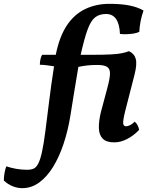

<svg xmlns="http://www.w3.org/2000/svg" viewBox="-168 -734 774 1002"><path d="M-52 248Q-77 248 -102 238Q-127 228 -148 208Q-148 190 -144.5 169.5Q-141 149 -135 134Q-112 142 -84 147Q-56 152 -26 152Q-6 152 7.5 146Q21 140 31.5 120Q42 100 51 59.5Q60 19 69 -51Q78 -119 88 -202Q98 -285 114 -388Q95 -391 75.5 -393.5Q56 -396 40 -396Q40 -410 43 -424.5Q46 -439 52 -448H123Q142 -543 181 -601.5Q220 -660 277 -687Q334 -714 403 -714Q464 -714 507 -705.5Q550 -697 581 -679Q571 -651 565.5 -622Q560 -593 559 -568Q548 -562 529.5 -559Q511 -556 491.5 -555.5Q472 -555 458 -557Q456 -608 438 -634.5Q420 -661 385 -661Q351 -661 328.5 -643.5Q306 -626 289 -579.5Q272 -533 253 -448H311Q374 -448 411 -450Q448 -452 469 -456.5Q490 -461 505 -467Q533 -454 540.5 -426.5Q548 -399 534 -344L485 -153Q473 -103 475 -89Q477 -75 490 -75Q498 -75 510 -80.5Q522 -86 535 -99Q544 -92 550 -80.5Q556 -69 558 -56Q528 -25 494.5 -8Q461 9 428 9Q387 9 368 -10.5Q349 -30 348 -65Q347 -100 358 -147L392 -274Q405 -322 406 -348Q407 -374 391.5 -384.5Q376 -395 339 -395Q309 -395 287.5 -392.5Q266 -390 241 -385Q227 -304 217 -240.5Q207 -177 200 -134Q187 -53 164 16Q141 85 109 137Q77 189 36.5 218.5Q-4 248 -52 248Z"/></svg>

Font: Vollkorn SemiBold
Style: Italic
Weight: 600
Italic angle: -11°
Designer: Friedrich Althausen
Foundry: Friedrich Althausen
Version: Version 5.000